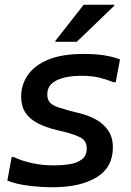

<svg xmlns="http://www.w3.org/2000/svg" viewBox="-20 -780 551 808"><path d="M29 -119H38Q71 -103 115 -93.5Q159 -84 206 -84Q238 -84 270 -88.5Q302 -93 323.5 -108.5Q345 -124 345 -155Q345 -188 318.5 -201.5Q292 -215 251 -225L218 -233Q172 -244 138.5 -261.5Q105 -279 87 -306Q69 -333 69 -374Q69 -423 97 -464Q125 -505 183 -529Q241 -553 331 -553Q379 -553 416 -547.5Q453 -542 485 -530L467 -434H458Q425 -447 395 -454Q365 -461 322 -461Q258 -461 218.5 -442Q179 -423 179 -383Q179 -359 191.5 -347Q204 -335 226.5 -328Q249 -321 276 -313L309 -305Q348 -296 381 -278.5Q414 -261 434.5 -232Q455 -203 455 -160Q455 -75 386 -33.5Q317 8 202 8Q153 8 100.5 1.5Q48 -5 11 -20ZM213 -604V-608L332 -760H461V-756L303 -604Z"/></svg>

Font: Kufam Medium
Style: Italic
Weight: 500
Italic angle: -11°
Designer: Artur Schmal
Foundry: Original Type
Version: Version 1.301; ttfautohint (v1.8.3)